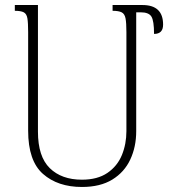

<svg xmlns="http://www.w3.org/2000/svg" viewBox="-20 -734 677 764"><path d="M428 -714H547Q629 -714 629 -636Q629 -599 593 -599Q593 -651 582.5 -668Q572 -685 540 -685H522V-212Q522 -150 498.5 -99.5Q475 -49 427 -19.5Q379 10 306 10Q210 10 151 -42Q92 -94 92 -214V-606Q92 -643 89 -661Q86 -679 74.5 -685Q63 -691 39 -691V-714H131V-210Q131 -111 178 -65Q225 -19 306 -19Q368 -19 407.5 -46Q447 -73 465 -117Q483 -161 483 -212V-606Q483 -643 479.5 -661Q476 -679 464 -685Q452 -691 428 -691Z"/></svg>

Font: Noto Serif Armenian SemiCondensed ExtraLight
Style: Regular
Weight: 200
Width: 4
Designer: Monotype Design Team
Foundry: Monotype Imaging Inc.
Version: Version 2.008; ttfautohint (v1.8.4.7-5d5b)